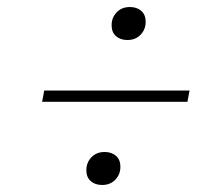

<svg xmlns="http://www.w3.org/2000/svg" viewBox="-20 -608 628 547"><path d="M298 -536Q298 -558 312.5 -573Q327 -588 350 -588Q370 -588 382.5 -577Q395 -566 395 -546Q395 -524 380.5 -509Q366 -494 343 -494Q323 -494 310.5 -505Q298 -516 298 -536ZM100 -318 106 -350H520L514 -318ZM226 -123Q226 -145 240.5 -160Q255 -175 278 -175Q298 -175 310.5 -164Q323 -153 323 -133Q323 -111 308.5 -96Q294 -81 271 -81Q251 -81 238.5 -92Q226 -103 226 -123Z"/></svg>

Font: Inria Serif Light
Style: Italic
Weight: 300
Italic angle: -10°
Designer: Black Foundry Team
Foundry: Black Foundry
Version: Version 1.000; ttfautohint (v1.8.3)